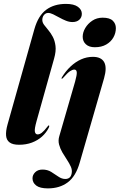

<svg xmlns="http://www.w3.org/2000/svg" viewBox="-20 -752 630 1010"><path d="M327 -731.5Q369 -731.5 389.8 -716.2Q410.5 -701 410.5 -679.5Q410.5 -660.5 397.2 -648.2Q384 -636 361 -636Q344.5 -636 327 -643Q309.5 -650 292 -659.8Q274.5 -669.5 259.5 -676.8Q244.5 -684 233 -684Q224.5 -684 217.5 -679Q210.5 -674 206.5 -665.8Q202.5 -657.5 202.5 -647.5Q202.5 -634 212 -621.2Q221.5 -608.5 234.2 -593.5Q247 -578.5 257.8 -558.2Q268.5 -538 272 -510.2Q275.5 -482.5 264.5 -443.5L172.5 -115.5Q160.5 -73 163.5 -59Q166.5 -45 178 -45Q188.5 -45 200 -53.8Q211.5 -62.5 228.5 -84.5Q232.5 -89.5 233.8 -91Q235 -92.5 237 -92Q239 -92 239 -88.8Q239 -85.5 236 -79Q223 -53.5 200.8 -33.5Q178.5 -13.5 148 -2Q117.5 9.5 80.5 9.5Q47 9.5 30.5 -2.8Q14 -15 12 -38.5Q10 -62 19.5 -96.5L161 -599Q181 -669.5 222.8 -700.5Q264.5 -731.5 327 -731.5ZM527.5 -340.5 399.5 103Q379 175.5 336.5 207.2Q294 239 232 239Q190 239 170.5 224Q151 209 151 186Q151 168 165.2 154Q179.5 140 203.5 140Q229.5 140 249.2 152.2Q269 164.5 287 177Q305 189.5 323.5 189.5Q336.5 189.5 345.2 182.8Q354 176 357 160Q360.5 143 352.8 125.2Q345 107.5 332.5 88.8Q320 70 308.2 50Q296.5 30 290.8 8.5Q285 -13 292 -36L375 -322.5Q385 -358 383.8 -372Q382.5 -386 371 -386Q361 -386 348.2 -377.5Q335.5 -369 313 -343.5Q310.5 -340.5 308.8 -339.2Q307 -338 305 -338Q303 -338.5 303.5 -340.5Q304 -342.5 306 -346Q325.5 -378 351.2 -402.2Q377 -426.5 406.8 -439.8Q436.5 -453 468.5 -453Q512.5 -453 528 -425Q543.5 -397 527.5 -340.5ZM479 -503.5Q448.5 -503.5 431.8 -519Q415 -534.5 415 -558.5Q415 -581.5 428.5 -604.5Q442 -627.5 465.5 -643.2Q489 -659 520 -659Q557 -659 573.2 -643.2Q589.5 -627.5 589.5 -604Q589.5 -578 576.5 -555Q563.5 -532 538.8 -517.8Q514 -503.5 479 -503.5Z"/></svg>

Font: Fraunces 120pt
Style: Bold Italic
Weight: 700
Italic angle: -16°
Version: Version 1.000;[b76b70a41]